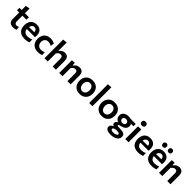

<svg xmlns="http://www.w3.org/2000/svg" viewBox="587 -2929 5317 5317"><g transform="rotate(45 3246.0 -270.0)"><path d="M274.5 12.5Q194.5 12.5 150.2 -26Q106 -64.5 106 -152.5V-401.5H20.5V-498H106V-659.5L231.5 -683V-498H389V-401.5H231.5V-190.5Q231.5 -142 250.2 -117.2Q269 -92.5 310 -92.5Q326.5 -92.5 346.5 -98.5Q366.5 -104.5 384 -117L392.5 -12.5Q374 -1 341.2 5.8Q308.5 12.5 274.5 12.5Z M724 12.5Q630 12.5 570 -21.5Q510 -55.5 481.5 -115Q453 -174.5 453 -251Q453 -327 480.2 -385.8Q507.5 -444.5 560.5 -477.5Q613.5 -510.5 690.5 -510.5Q790 -510.5 846.2 -456Q902.5 -401.5 902.5 -292.5Q902.5 -254.5 898.5 -227H580.5Q586 -164 624.8 -128.8Q663.5 -93.5 738.5 -93.5Q770 -93.5 812 -102.2Q854 -111 889.5 -129.5L893.5 -20.5Q865 -6.5 821.8 3Q778.5 12.5 724 12.5ZM691.5 -417Q650 -417 620.8 -387.2Q591.5 -357.5 583 -307.5L790 -311.5Q786.5 -361 759.5 -389Q732.5 -417 691.5 -417Z M1240.5 10.5Q1157 10.5 1098.8 -23.2Q1040.5 -57 1010.2 -115.5Q980 -174 980 -248.5Q980 -323.5 1008.2 -382.8Q1036.5 -442 1092.5 -476.2Q1148.5 -510.5 1231 -510.5Q1275 -510.5 1317.5 -500.5Q1360 -490.5 1390 -474L1380 -363Q1337.5 -387 1304.8 -394.5Q1272 -402 1248 -402Q1185 -402 1147.2 -361.2Q1109.5 -320.5 1109.5 -252Q1109.5 -184 1149.8 -139.8Q1190 -95.5 1268.5 -95.5Q1298 -95.5 1327 -103.5Q1356 -111.5 1382.5 -128.5L1390 -17.5Q1364.5 -6 1327.5 2.2Q1290.5 10.5 1240.5 10.5Z M1497.5 0V-732.5L1624.5 -744.5V-424H1636Q1658.5 -456 1697.2 -483.5Q1736 -511 1793 -511Q1945 -511 1945 -334V0H1818V-295Q1818 -344 1801.2 -369Q1784.5 -394 1741 -394Q1702.5 -394 1674 -371.8Q1645.5 -349.5 1624.5 -317.5V0Z M2074 0V-498L2182 -504.5L2187 -416H2198.5Q2223.5 -452 2265.5 -481.5Q2307.5 -511 2369.5 -511Q2521.5 -511 2521.5 -334V0H2394.5V-295Q2394.5 -344 2377.8 -369Q2361 -394 2317.5 -394Q2279 -394 2250.5 -371.8Q2222 -349.5 2201 -317.5V0Z M2882 12.5Q2794 12.5 2736 -24.5Q2678 -61.5 2649.5 -121.5Q2621 -181.5 2621 -251Q2621 -325.5 2651 -384.2Q2681 -443 2738.8 -477Q2796.5 -511 2879.5 -511Q2964.5 -511 3022.2 -476.5Q3080 -442 3109.2 -383.2Q3138.5 -324.5 3138.5 -251Q3138.5 -176 3108.2 -116.5Q3078 -57 3020.5 -22.2Q2963 12.5 2882 12.5ZM2881.5 -92.5Q2924.5 -92.5 2952.8 -115Q2981 -137.5 2995 -173.8Q3009 -210 3009 -251Q3009 -322.5 2974 -364.2Q2939 -406 2881 -406Q2817.5 -406 2784 -361.2Q2750.5 -316.5 2750.5 -251Q2750.5 -210 2765 -173.8Q2779.5 -137.5 2808.8 -115Q2838 -92.5 2881.5 -92.5Z M3248 0V-732.5L3375 -744.5V0Z M3746 12.5Q3658 12.5 3600 -24.5Q3542 -61.5 3513.5 -121.5Q3485 -181.5 3485 -251Q3485 -325.5 3515 -384.2Q3545 -443 3602.8 -477Q3660.5 -511 3743.5 -511Q3828.5 -511 3886.2 -476.5Q3944 -442 3973.2 -383.2Q4002.5 -324.5 4002.5 -251Q4002.5 -176 3972.2 -116.5Q3942 -57 3884.5 -22.2Q3827 12.5 3746 12.5ZM3745.5 -92.5Q3788.5 -92.5 3816.8 -115Q3845 -137.5 3859 -173.8Q3873 -210 3873 -251Q3873 -322.5 3838 -364.2Q3803 -406 3745 -406Q3681.5 -406 3648 -361.2Q3614.5 -316.5 3614.5 -251Q3614.5 -210 3629 -173.8Q3643.5 -137.5 3672.8 -115Q3702 -92.5 3745.5 -92.5Z M4283.5 204Q4208.5 204 4165.8 187.2Q4123 170.5 4105.5 144Q4088 117.5 4088 88.5Q4088 55 4104 33.2Q4120 11.5 4141.2 -0.8Q4162.5 -13 4177.5 -18V-27Q4165.5 -31 4146 -48.2Q4126.5 -65.5 4126.5 -100.5Q4126.5 -125 4140.2 -146.5Q4154 -168 4186 -182V-191Q4167.5 -199 4142.5 -217.2Q4117.5 -235.5 4099 -267Q4080.5 -298.5 4080.5 -346Q4080.5 -417 4133 -463.8Q4185.5 -510.5 4287 -510.5Q4313.5 -510.5 4333.5 -507.8Q4353.5 -505 4375 -502.2Q4396.5 -499.5 4428.5 -499.5H4571V-411.5H4478Q4493.5 -380.5 4493.5 -339Q4493.5 -264 4447.2 -224.5Q4401 -185 4331.5 -169.5Q4286.5 -159.5 4265 -151.5Q4243.5 -143.5 4243.5 -128.5Q4243.5 -112.5 4264.2 -107Q4285 -101.5 4332.5 -101.5H4353Q4451 -101.5 4502.8 -75.2Q4554.5 -49 4554.5 21.5Q4554.5 70.5 4530.2 105.2Q4506 140 4466.2 161.8Q4426.5 183.5 4378.8 193.8Q4331 204 4283.5 204ZM4283.5 -251.5Q4302.5 -254 4324.5 -262Q4346.5 -270 4362.5 -286.2Q4378.5 -302.5 4378.5 -328.5Q4378.5 -369.5 4348.8 -388.8Q4319 -408 4286 -408Q4252.5 -408 4225 -388.8Q4197.5 -369.5 4197.5 -334.5Q4197.5 -299.5 4223.8 -278.5Q4250 -257.5 4283.5 -251.5ZM4298.5 109.5Q4344.5 109.5 4374.8 97.8Q4405 86 4420.2 70.5Q4435.5 55 4435.5 43.5Q4435.5 30 4426 20Q4416.5 10 4391.2 4.8Q4366 -0.5 4318 -0.5H4301.5Q4278.5 0.5 4255.2 8.2Q4232 16 4216.5 28.8Q4201 41.5 4201 58Q4201 77.5 4223.8 93.5Q4246.5 109.5 4298.5 109.5Z M4661.5 0V-498L4788.5 -502V0ZM4723.5 -587.5Q4687 -587.5 4665 -605.8Q4643 -624 4643 -664Q4643 -700.5 4665 -719.8Q4687 -739 4724.5 -739Q4762 -739 4783.8 -719Q4805.5 -699 4805.5 -664Q4805.5 -624 4783.8 -605.8Q4762 -587.5 4723.5 -587.5Z M5172 12.5Q5078 12.5 5018 -21.5Q4958 -55.5 4929.5 -115Q4901 -174.5 4901 -251Q4901 -327 4928.2 -385.8Q4955.5 -444.5 5008.5 -477.5Q5061.5 -510.5 5138.5 -510.5Q5238 -510.5 5294.2 -456Q5350.5 -401.5 5350.5 -292.5Q5350.5 -254.5 5346.5 -227H5028.5Q5034 -164 5072.8 -128.8Q5111.5 -93.5 5186.5 -93.5Q5218 -93.5 5260 -102.2Q5302 -111 5337.5 -129.5L5341.5 -20.5Q5313 -6.5 5269.8 3Q5226.5 12.5 5172 12.5ZM5139.5 -417Q5098 -417 5068.8 -387.2Q5039.5 -357.5 5031 -307.5L5238 -311.5Q5234.5 -361 5207.5 -389Q5180.5 -417 5139.5 -417Z M5699 12.5Q5605 12.5 5545 -21.5Q5485 -55.5 5456.5 -115Q5428 -174.5 5428 -251Q5428 -327 5455.2 -385.8Q5482.5 -444.5 5535.5 -477.5Q5588.5 -510.5 5665.5 -510.5Q5765 -510.5 5821.2 -456Q5877.5 -401.5 5877.5 -292.5Q5877.5 -254.5 5873.5 -227H5555.5Q5561 -164 5599.8 -128.8Q5638.5 -93.5 5713.5 -93.5Q5745 -93.5 5787 -102.2Q5829 -111 5864.5 -129.5L5868.5 -20.5Q5840 -6.5 5796.8 3Q5753.5 12.5 5699 12.5ZM5666.5 -417Q5625 -417 5595.8 -387.2Q5566.5 -357.5 5558 -307.5L5765 -311.5Q5761.5 -361 5734.5 -389Q5707.5 -417 5666.5 -417ZM5775 -582.5Q5742.5 -582.5 5723.8 -600.8Q5705 -619 5705 -655.5Q5705 -688.5 5724 -707.8Q5743 -727 5776 -727Q5809 -727 5827.8 -707Q5846.5 -687 5846.5 -655.5Q5846.5 -619 5827.5 -600.8Q5808.5 -582.5 5775 -582.5ZM5553 -582.5Q5520.5 -582.5 5501.5 -600.8Q5482.5 -619 5482.5 -655.5Q5482.5 -688.5 5501.5 -707.8Q5520.5 -727 5554 -727Q5586.5 -727 5605.5 -707Q5624.5 -687 5624.5 -655.5Q5624.5 -619 5605.5 -600.8Q5586.5 -582.5 5553 -582.5Z M5984.5 0V-498L6092.5 -504.5L6097.5 -416H6109Q6134 -452 6176 -481.5Q6218 -511 6280 -511Q6432 -511 6432 -334V0H6305V-295Q6305 -344 6288.2 -369Q6271.5 -394 6228 -394Q6189.5 -394 6161 -371.8Q6132.5 -349.5 6111.5 -317.5V0Z"/></g></svg>

Font: Commissioner SemiBold
Style: Regular
Weight: 600
Designer: Kostas Bartsokas
Foundry: Kostas Bartsokas
Version: Version 1.000; ttfautohint (v1.8.3)